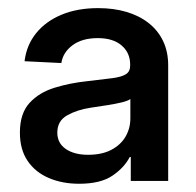

<svg xmlns="http://www.w3.org/2000/svg" viewBox="-20 -759 476 466"><path d="M171.9 -313Q131.3 -313 98.6 -326.9Q65.9 -340.8 47.1 -368.4Q28.3 -396 28.3 -437Q28.3 -483.9 51.8 -509.3Q75.2 -534.7 112.5 -546.1Q149.9 -557.6 191.9 -562Q230 -566.4 252.7 -569.3Q275.4 -572.3 285.6 -578.9Q295.9 -585.4 295.9 -599.6V-602.5Q295.9 -630.9 275.1 -648.7Q254.4 -666.5 217.3 -666.5Q179.2 -666.5 156 -649.2Q132.8 -631.8 128.9 -606L39.6 -610.4Q44.4 -649.9 67.9 -678.7Q91.3 -707.5 129.6 -723.4Q168 -739.3 218.3 -739.3Q255.9 -739.3 286.6 -730.2Q317.4 -721.2 340.3 -703.4Q363.3 -685.5 375.7 -659.7Q388.2 -633.8 388.2 -600.1V-319.8H297.4V-377.9H294.9Q281.2 -351.6 252.4 -332.3Q223.6 -313 171.9 -313ZM193.8 -383.3Q227.5 -383.3 250.5 -395.5Q273.4 -407.7 284.9 -427.7Q296.4 -447.8 296.4 -471.7V-518.6Q290.5 -514.2 275.4 -510.5Q260.3 -506.8 240.2 -503.7Q220.2 -500.5 200.2 -497.6Q167.5 -492.7 143.3 -479.2Q119.1 -465.8 119.1 -437Q119.1 -411.6 139.6 -397.5Q160.2 -383.3 193.8 -383.3Z"/></svg>

Font: Inter 28pt Medium
Style: Regular
Weight: 500
Designer: Rasmus Andersson
Foundry: rsms
Version: Version 4.001;git-66647c0bb